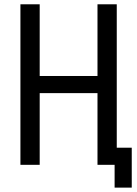

<svg xmlns="http://www.w3.org/2000/svg" viewBox="-20 -752 626 876"><path d="M73.2 0V-732.4H161.1V-405.3H424.8V-732.4H512.7V-78.1H581.1V104H502.9V0H424.8V-327.1H161.1V0Z"/></svg>

Font: Consola Mono
Style: Book
Weight: 400
Monospace: yes
Designer: Wojciech Kalinowski "wmk69" (wmk69@o2.pl)
Foundry: Wojciech Kalinowski "wmk69" (wmk69@o2.pl)
Version: Version 2.1.0